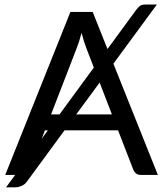

<svg xmlns="http://www.w3.org/2000/svg" viewBox="-20 -769 722 844"><path d="M472 -266 418 -406 315 -266ZM190 -196H177.5L163.5 -159ZM204.5 -266H241.5L392.5 -472L359.5 -557.5Q354.5 -570.5 349 -587.8Q343.5 -605 338.5 -624.5Q328 -584 317 -557ZM674 0H599Q586 0 578 -6.5Q570 -13 566 -23L499 -196H263.5L100 27Q89.5 42 74.8 48.2Q60 54.5 45.5 54.5H6.5L46.5 0H3L289.5 -716.5H387.5L452.5 -553.5L577.5 -724Q587.5 -737.5 595.5 -743.2Q603.5 -749 619.5 -749H669.5L478.5 -489Z"/></svg>

Font: Lato 2
Style: Regular
Weight: 400
Designer: Lukasz Dziedzic with Adam Twardoch and Botio Nikoltchev
Foundry: tyPoland Lukasz Dziedzic
Version: Version 2.015; 2015-08-06; http://www.latofonts.com/